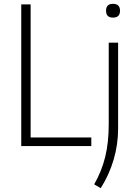

<svg xmlns="http://www.w3.org/2000/svg" viewBox="-20 -763 713 1003"><path d="M570 -671Q534 -671 534 -707Q534 -743 570 -743Q607 -743 607 -707Q607 -671 570 -671ZM472 200Q511 132 529.5 57Q548 -18 548 -114V-540H597V-91Q597 -8 573.5 71.5Q550 151 506 220ZM91 -740H140V-45H457V0H91Z"/></svg>

Font: Encode Sans Narrow
Style: ExtraLight
Weight: 200
Designer: Pablo Impallari, Andres Torresi
Foundry: Pablo Impallari, Andres Torresi
Version: Version 1.000; ttfautohint (v1.00) -l 8 -r 50 -G 200 -x 14 -